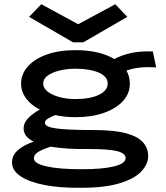

<svg xmlns="http://www.w3.org/2000/svg" viewBox="-20 -716 790 911"><path d="M338 -160Q287 -160 242 -170Q223 -162 208 -153.5Q193 -145 193 -133Q193 -114 247 -106.5Q301 -99 425 -99Q524 -99 580.5 -83Q637 -67 660 -39Q683 -11 683 24Q683 62 651.5 96.5Q620 131 549.5 153Q479 175 363 175Q265 176 192 162Q119 148 78 120.5Q37 93 37 55Q37 20 66 -4.5Q95 -29 140 -44Q92 -67 92 -107Q92 -132 113 -154.5Q134 -177 169 -196Q126 -218 103 -250Q80 -282 80 -319Q80 -364 111.5 -400Q143 -436 201 -457Q259 -478 338 -478Q452 -478 522 -436Q561 -456 605 -465Q649 -474 705 -472L721 -396Q682 -399 646 -395.5Q610 -392 580 -381Q596 -353 596 -319Q596 -272 563.5 -236.5Q531 -201 473 -180.5Q415 -160 338 -160ZM338 -246Q407 -246 449 -266Q491 -286 491 -320Q491 -353 448.5 -371.5Q406 -390 338 -390Q298 -390 263 -381.5Q228 -373 206.5 -357.5Q185 -342 185 -320Q185 -298 206 -281.5Q227 -265 261.5 -255.5Q296 -246 338 -246ZM141 36Q141 60 201 73.5Q261 87 369 87Q466 87 521 73.5Q576 60 576 34Q576 12 537.5 1.5Q499 -9 397 -9Q347 -8 302 -11Q257 -14 220 -20Q188 -10 164.5 3Q141 16 141 36ZM176 -696 351 -601 527 -696 584 -636 375 -515H327L118 -636Z"/></svg>

Font: Inconsolata ExtraExpanded
Style: Bold
Weight: 700
Width: 8
Monospace: yes
Designer: Raph Levien, Cyreal, Brenton Simpson
Foundry: Raph Levien, Cyreal, Google
Version: Version 3.100; ttfautohint (v1.8.4.7-5d5b)